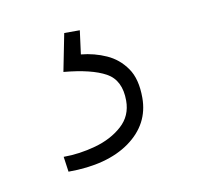

<svg xmlns="http://www.w3.org/2000/svg" viewBox="-40 -42 320 297"><g transform="rotate(-10 120.0 106.0)"><path d="M101.6 0 96.7 37.1Q117.7 39.1 136.2 47.4Q154.8 55.7 166.7 72.8Q178.7 89.8 178.7 119.6Q178.7 161.1 143.1 186.8Q107.4 212.4 46.4 212.4L43 188.5Q67.9 188.5 93.5 181.4Q119.1 174.3 136.2 158.9Q153.3 143.6 153.3 119.6Q153.3 87.4 131.1 75.2Q108.9 63 65.4 59.1L77.1 0Z"/></g></svg>

Font: Robert Sans Thin
Style: Regular
Weight: 100
Designer: Christian Robertson (extended by Adam Twardoch)
Foundry: Google
Version: Version 12.135;April 2, 2019;FontCreator 11.5.0.2425 64-bit;